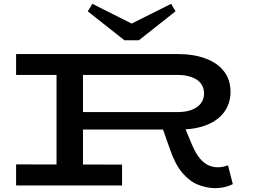

<svg xmlns="http://www.w3.org/2000/svg" viewBox="-20 -968 1374 1002"><path d="M366 -292V-383H905Q950 -383 981 -395Q1012 -407 1028.5 -429Q1045 -451 1045 -480Q1045 -510 1029 -531.5Q1013 -553 981.5 -565Q950 -577 905 -577H64V-686H904Q991 -686 1053.5 -662.5Q1116 -639 1149.5 -595Q1183 -551 1183 -489Q1183 -429 1151 -384.5Q1119 -340 1059 -316Q999 -292 915 -292ZM64 0V-110L617 -109V0ZM275 -60V-623H413V-60ZM1101 14Q1056 13 1012.5 -4.5Q969 -22 932 -65.5Q895 -109 868 -186L828 -300L940 -313L980 -217Q1002 -165 1025 -139Q1048 -113 1071 -104Q1094 -95 1115 -95Q1134 -95 1146.5 -98.5Q1159 -102 1170 -105L1195 -7Q1178 2 1153.5 8Q1129 14 1101 14ZM873 -948 896 -909 705 -758H629L438 -909L462 -948L667 -845Z"/></svg>

Font: BioRhyme Expanded SemiBold
Style: Regular
Weight: 600
Width: 7
Designer: Aoife Mooney
Foundry: Aoife Mooney Type
Version: Version 1.600;gftools[0.9.33]